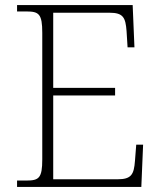

<svg xmlns="http://www.w3.org/2000/svg" viewBox="-20 -734 633 754"><path d="M47 0H535L542 -166H515L510 -102C506 -49 496 -30 442 -30H189V-359H432V-389H189V-684H410C464 -684 473 -665 477 -612L481 -548H508L501 -714H47V-689H84C133 -689 146 -679 146 -605V-108C146 -35 133 -25 84 -25H47Z"/></svg>

Font: Noto Serif Myanmar ExtraLight
Style: Regular
Weight: 200
Designer: Ben Mitchell and the Monotype Design Team
Foundry: Monotype Imaging Inc.
Version: Version 2.106